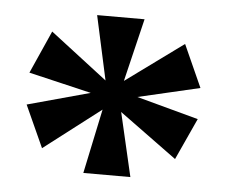

<svg xmlns="http://www.w3.org/2000/svg" viewBox="-38 -804 579 492"><g transform="rotate(5 251.0 -558.0)"><path d="M193 -355 228 -521 82 -409 33 -517 194 -561 33 -599 82 -709 229 -596 193 -761H315L276 -599L424 -707L473 -598L314 -561L473 -518L424 -411L276 -519L314 -355Z"/></g></svg>

Font: Noto Serif Lao ExtraBold
Style: Regular
Weight: 800
Designer: Monotype Design Team
Foundry: Monotype Imaging Inc.
Version: Version 2.003; ttfautohint (v1.8.4.7-5d5b)